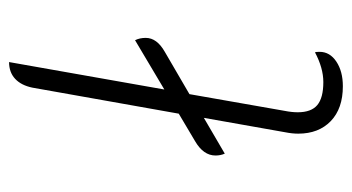

<svg xmlns="http://www.w3.org/2000/svg" viewBox="-192 -556 758 413"><g transform="rotate(-90 186.5 -350.0)"><path d="M311 -415Q311 -391 281 -374L190 -321L154 -116Q151 -101 151 -88Q151 -59 166.5 -46Q182 -33 216 -33Q246 -33 280 -51Q281 -49 281 -41Q281 -19 260 -5Q239 9 207 9Q159 9 132 -17Q105 -43 105 -87Q105 -100 108 -115L139 -290L62 -245Q58 -254 58 -265Q58 -291 89 -309L148 -344L204 -659Q209 -683 223 -696Q237 -709 259 -709L200 -375L306 -438Q311 -428 311 -415Z"/></g></svg>

Font: K2D Thin
Style: Italic
Weight: 100
Italic angle: -10°
Designer: Katatrad Aksorn Co.,Ltd.
Foundry: Cadson Demak Co.,Ltd.
Version: Version 1.000; ttfautohint (v1.6)